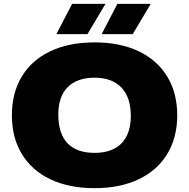

<svg xmlns="http://www.w3.org/2000/svg" viewBox="-20 -971 986 1001"><path d="M42 -370Q42 -486.5 93.8 -572.2Q145.5 -658 242.8 -704Q340 -750 473 -750Q605.5 -750 702.8 -703.8Q800 -657.5 852 -571.8Q904 -486 904 -370Q904 -254 852 -168.2Q800 -82.5 702.8 -36.2Q605.5 10 473 10Q340.5 10 243.2 -36Q146 -82 94 -167.8Q42 -253.5 42 -370ZM662 -366Q662 -463.5 612.8 -514.8Q563.5 -566 473 -566Q382.5 -566 333.2 -517Q284 -468 284 -374Q284 -274 332 -224Q380 -174 473 -174Q565 -174 613.5 -223.8Q662 -273.5 662 -366ZM274 -793 356 -951H530L436 -793ZM510 -793 592 -951H766L672 -793Z"/></svg>

Font: Encode Sans Expanded Black
Style: Regular
Weight: 900
Width: 7
Designer: Multiple Designers
Foundry: Impallari Type
Version: Version 2.000